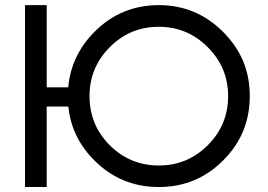

<svg xmlns="http://www.w3.org/2000/svg" viewBox="-20 -735 1057 757"><path d="M606.4 2.4Q457 2.4 352.5 -102.1Q261.7 -192.4 249.5 -314.9H164.1V2.4H78.6V-714.8H164.1V-390.6H249Q260.3 -517.1 352.5 -609.4Q457 -714.8 606.4 -714.8Q753.9 -714.8 859.4 -609.4Q912.6 -556.2 938.7 -493.7Q964.8 -431.2 964.8 -356Q964.8 -206.5 859.4 -102.1Q754.9 2.4 606.4 2.4ZM606.4 -82.5Q719.2 -82.5 799.3 -162.6Q879.4 -242.7 879.4 -356Q879.4 -468.8 799.3 -548.8Q718.8 -629.4 606.4 -629.4Q492.2 -629.4 412.6 -548.8Q333 -468.8 333 -356Q333 -242.2 412.6 -162.6Q492.7 -82.5 606.4 -82.5Z"/></svg>

Font: Proletarsk
Style: Regular
Weight: 400
Designer: Peter Wiegel, original typeface by Carl Albert Fahrenwaldt 1901
Foundry: Peter Wiegel
Version: Version 1.000 2010 initial release